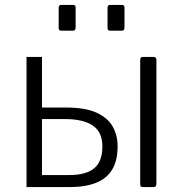

<svg xmlns="http://www.w3.org/2000/svg" viewBox="-20 -762 744 782"><path d="M288 -731V-651Q288 -643 285.5 -640Q283 -637 274 -637H232Q224 -637 221.5 -639.5Q219 -642 219 -649V-730Q219 -742 229 -742H278Q288 -742 288 -731ZM487 -731V-651Q487 -643 484.5 -640Q482 -637 473 -637H431Q423 -637 420.5 -639.5Q418 -642 418 -649V-730Q418 -742 428 -742H477Q487 -742 487 -731ZM88 0V-530H151V-324H250Q328 -324 373.5 -303Q419 -282 439 -246.5Q459 -211 459 -166Q459 -108 437 -71.5Q415 -35 371.5 -17.5Q328 0 262 0ZM151 -49H261Q330 -49 363.5 -76.5Q397 -104 397 -166Q397 -224 358 -250.5Q319 -277 246 -277H151ZM617 -15Q617 -6 614 -3Q611 0 601 0H564Q556 0 553.5 -2.5Q551 -5 551 -12V-518Q551 -530 561 -530H606Q617 -530 617 -518Z"/></svg>

Font: Libre Franklin Light
Style: Regular
Weight: 300
Designer: Pablo Impallari, Rodrigo Fuenzalida, Nhung Nguyen
Foundry: Impallari Type
Version: Version 3.000